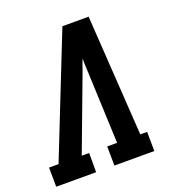

<svg xmlns="http://www.w3.org/2000/svg" viewBox="-138 -842 871 949"><g transform="rotate(-20 297.5 -367.5)"><path d="M-4 0 -5 -101H45L296 -735H434L475 -101H511L512 0H302L301 -101H353L337 -490Q336 -505 335.5 -520.5Q335 -536 335 -551Q329 -536 323.5 -520.5Q318 -505 313 -490L167 -101H206V0Z"/></g></svg>

Font: Iosevka Etoile
Style: Bold Italic
Weight: 700
Italic angle: -9°
Designer: Belleve Invis
Foundry: Belleve Invis
Version: Version 28.1.0; ttfautohint (v1.8.4)